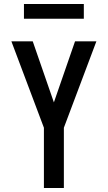

<svg xmlns="http://www.w3.org/2000/svg" viewBox="-20 -942 540 962"><path d="M200 0V-302L37 -735H144L250 -429L356 -735H463L300 -302V0ZM100 -848V-922H400V-848Z"/></svg>

Font: Iosevka Semibold
Style: Regular
Weight: 600
Monospace: yes
Designer: Belleve Invis
Foundry: Belleve Invis
Version: Version 33.2.3; ttfautohint (v1.8.4)